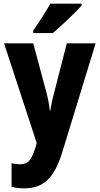

<svg xmlns="http://www.w3.org/2000/svg" viewBox="-20 -786 543 1046"><path d="M425 -756V-766H254C230 -722 194 -668 161 -619V-606H268C318 -648 393 -720 425 -756ZM2 -550 180 -7 174 15C151 86 135 109 88 109C73 109 56 107 43 103V232C63 237 85 240 112 240C219 240 276 182 319 44L501 -550H344L274 -277C264 -241 258 -211 255 -185H251C249 -212 242 -247 234 -278L161 -550Z"/></svg>

Font: Noto Sans Myanmar UI Condensed ExtraBold
Style: Regular
Weight: 800
Width: 3
Designer: Monotype Design Team
Foundry: Monotype Imaging Inc.
Version: Version 2.103